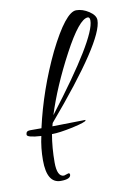

<svg xmlns="http://www.w3.org/2000/svg" viewBox="-90 -603 447 657"><g transform="rotate(-10 133.5 -274.0)"><path d="M68 9Q20 9 20 -71Q20 -114 29 -154Q-20 -157 -20 -167Q-20 -180 -6 -180H34Q63 -309 122 -432Q184 -557 221 -557Q243 -557 265 -542.5Q287 -528 287 -511Q287 -439 75 -191L72 -180L187 -182V-180Q187 -175 139 -164Q115 -159 97 -156.5Q79 -154 66 -154Q62 -131 60 -106.5Q58 -82 58 -57Q58 -7 82 -7L98 -12Q103 -12 103 -7Q103 9 68 9ZM82 -217Q263 -453 263 -514Q263 -526 256 -526Q226 -526 169 -419Q112 -312 82 -217Z"/></g></svg>

Font: Qwigley
Style: Regular
Weight: 400
Designer: Robert E. Leuschke
Foundry: Robert E. Leuschke
Version: Version 1.010; ttfautohint (v1.8.3)